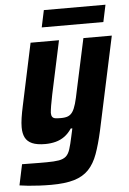

<svg xmlns="http://www.w3.org/2000/svg" viewBox="-68 -709 640 956"><g transform="rotate(-5 252.5 -231.0)"><path d="M149 204Q120 204 90 202.5Q60 201 34.5 198.5Q9 196 -9 193L13 89Q36 89 57 89.5Q78 90 98 90Q118 90 135 90Q174 90 197 86Q220 82 233 70.5Q246 59 253.5 35.5Q261 12 269 -26Q271 -36 273.5 -46.5Q276 -57 278 -67H270Q254 -43 234 -28.5Q214 -14 189.5 -7.5Q165 -1 137 -1Q96 -1 72 -11.5Q48 -22 37.5 -42.5Q27 -63 27 -94Q27 -115 31 -141.5Q35 -168 42 -200L108 -510H250L193 -244Q186 -210 182.5 -188.5Q179 -167 178 -153Q178 -140 183 -133Q188 -126 198.5 -124.5Q209 -123 226 -123Q248 -123 261.5 -128.5Q275 -134 284.5 -148Q294 -162 301.5 -188Q309 -214 317 -255L372 -510H514L414 -43Q399 24 382 71Q365 118 337 147.5Q309 177 264 190.5Q219 204 149 204ZM170 -581 188 -666H496L478 -581Z"/></g></svg>

Font: Saira SemiCondensed
Style: Bold Italic
Weight: 700
Width: 4
Italic angle: -12°
Designer: Hector Gatti with collaboration of the Omnibus-Type team
Foundry: Omnibus-Type
Version: Version 1.101